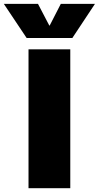

<svg xmlns="http://www.w3.org/2000/svg" viewBox="-67 -990 519 1010"><path d="M-46.9 -969.7H132.8L192.4 -855.5H194.3L252.9 -969.7H432.6L313.5 -790H73.2ZM83 0V-730.5H302.7V0Z"/></svg>

Font: GenEi M Gothic v2 Black
Style: Regular
Weight: 900
Version: Version 2.0